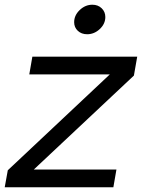

<svg xmlns="http://www.w3.org/2000/svg" viewBox="-35 -793 601 813"><path d="M445 0H-15L-2 -72L430 -478H89L102 -553H546L532 -473L108 -75H458ZM279 -699Q279 -728 302.5 -750.5Q326 -773 356 -773Q380 -773 395.5 -758Q411 -743 411 -721Q411 -692 387.5 -670Q364 -648 334 -648Q310 -648 294.5 -662.5Q279 -677 279 -699Z"/></svg>

Font: Open Sauce One
Style: Italic
Weight: 400
Italic angle: -10°
Designer: Alfredo Marco Pradil
Foundry: Creative Sauce Fz LLC
Version: Version 1.477